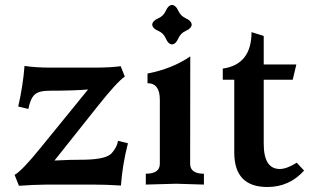

<svg xmlns="http://www.w3.org/2000/svg" viewBox="-20 -746 1275 776"><path d="M56.6 4.9 39.1 -39.1Q69.8 -56.6 145.5 -150.4L335.9 -384.3Q275.4 -379.4 180.7 -379.4Q136.2 -379.4 119.4 -363Q102.5 -346.7 94.7 -305.7L53.7 -315.4Q73.2 -401.4 79.1 -479.5Q124.5 -472.7 184.6 -472.7H360.4Q426.3 -472.7 467.8 -478.5L484.4 -436.5Q453.1 -415.5 373 -314.5L200.2 -97.2Q260.7 -100.6 324.2 -100.6Q410.2 -102.5 431.6 -127Q453.1 -151.4 457 -176.8L497.1 -167Q474.6 -79.1 468.8 3.9Q410.6 0 352.5 0H171.9Q114.3 0.5 56.6 4.9Z M675.3 -566.4Q659.7 -567.9 650.4 -590.1Q641.1 -612.3 618.9 -621.6Q596.7 -630.9 595.2 -646.5Q596.7 -662.1 618.9 -671.6Q641.1 -681.2 650.4 -702.9Q659.7 -724.6 675.3 -726.1Q690.9 -724.6 700.4 -702.9Q710 -681.2 731.7 -671.6Q753.4 -662.1 754.9 -646.5Q753.4 -630.9 731.7 -621.6Q710 -612.3 700.4 -590.1Q690.9 -567.9 675.3 -566.4ZM804.2 0 691.9 -3.4 569.3 0V-43.9Q626 -43.9 626 -84V-343.3Q626 -409.7 576.2 -409.7V-448.7Q676.8 -468.3 749 -518.1Q748.5 -408.7 748.5 -84Q748.5 -43.9 804.2 -43.9Z M1060.5 9.8Q926.8 9.8 926.8 -129.4V-423.8H880.4V-468.8Q996.6 -485.4 996.6 -616.2L1045.9 -600.6V-485.4H1177.7L1163.1 -423.8H1045.9V-165Q1045.9 -63 1110.8 -63Q1138.7 -63 1179.2 -88.4L1209 -56.6Q1149.4 9.8 1060.5 9.8Z"/></svg>

Font: Kelvinch
Style: Bold
Weight: 700
Designer: Paul James Miller
Foundry: High-Logic / Made with FontCreator
Version: Version 3.501;March 28, 2021;FontCreator 13.0.0.2683 64-bit